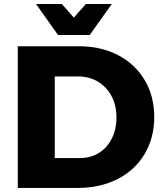

<svg xmlns="http://www.w3.org/2000/svg" viewBox="-20 -930 806 950"><path d="M67.9 0ZM743.2 -351.1Q743.2 -248 695.6 -168Q647.9 -87.9 561.5 -43.9Q475.1 0 362.8 0H67.9V-701.2H370.1Q480 -701.2 564.5 -657Q648.9 -612.8 696 -533.4Q743.2 -454.1 743.2 -351.1ZM556.2 -349.1Q556.2 -409.2 531.5 -455.1Q506.8 -501 463.9 -526.4Q420.9 -551.8 366.2 -551.8H251V-147.9H375Q428.2 -147.9 469 -173.1Q509.8 -198.2 533 -244.1Q556.2 -290 556.2 -349.1ZM404.8 -910.2H533.2L423.8 -756.8H267.1L158.2 -910.2H286.1L345.2 -842.8Z"/></svg>

Font: Argentum Sans
Style: Bold
Weight: 700
Designer: Julieta Ulanovsky (Modified by Cristiano Sobral)
Foundry: Julieta Ulanovsky
Version: Version 1.000; ttfautohint (v1.5.65-e2d9)